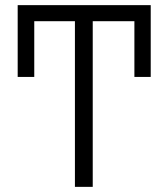

<svg xmlns="http://www.w3.org/2000/svg" viewBox="-20 -727 655 747"><path d="M502.9 -427.7V-644.5H340.8V0H271.5V-644.5H113.3V-427.7H48.8V-707H566.4V-427.7Z"/></svg>

Font: Pretendard JP Light
Style: Regular
Weight: 300
Designer: Base glyphs from Inter by Rasmus Andersson; Hangeul glyphs from Noto Sans CJK(Source Han Sans) by Jang Soo-young and Kan
Foundry: Kil Hyung-jin
Version: Version 1.309